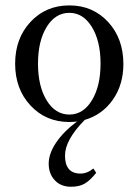

<svg xmlns="http://www.w3.org/2000/svg" viewBox="-20 -445 518 718"><path d="M239.3 11.2Q151.4 11.2 94 -50.5Q36.6 -112.3 36.6 -207Q36.6 -301.3 94 -363Q151.4 -424.8 239.3 -424.8Q327.1 -424.8 384.3 -362.8Q441.4 -300.8 441.4 -205.6Q441.4 -128.4 401.9 -72Q362.3 -15.6 296.9 3.4Q223.1 78.1 223.1 136.7Q223.1 204.1 281.2 204.1Q306.2 204.1 329.1 185.1L339.8 201.2Q316.9 230 296.6 241.7Q276.4 253.4 245.6 253.4Q207.5 253.4 184.8 229Q162.1 204.6 162.1 167Q162.1 129.4 189.9 88.1Q217.8 46.9 268.1 9.3Q255.9 11.2 239.3 11.2ZM239.3 -16.6Q291 -16.6 323.5 -69.6Q356 -122.6 356 -207Q356 -291.5 323.5 -344.2Q291 -397 239.3 -397Q187 -397 154.5 -344.2Q122.1 -291.5 122.1 -207Q122.1 -122.6 154.5 -69.6Q187 -16.6 239.3 -16.6Z"/></svg>

Font: Elstob 18pt
Style: Regular
Weight: 400
Designer: Peter S. Baker
Version: Version 1.015